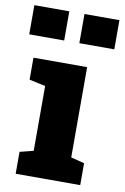

<svg xmlns="http://www.w3.org/2000/svg" viewBox="-112 -813 562 864"><g transform="rotate(10 168.5 -381.0)"><path d="M22.5 0V-100.1L84.5 -115.7V-412.1L10.7 -427.7V-528.3H255.9V-115.7L317.4 -100.1V0ZM202.6 -628.4V-761.7H362.3V-628.4ZM-26.4 -628.4V-761.7H133.3V-628.4Z"/></g></svg>

Font: Roboto Slab Black
Style: Regular
Weight: 900
Designer: Google
Version: Version 2.000; ttfautohint (v1.8.1.43-b0c9)